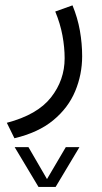

<svg xmlns="http://www.w3.org/2000/svg" viewBox="-20 -261 387 728"><path d="M126 447.8 35.6 296.9H87.9L158.2 418L229.5 296.9H281.2L190.9 447.8ZM254.9 -240.7Q274.4 -193.4 283 -144.5Q291.5 -95.7 291.5 -47.9Q291.5 21.5 265.1 84.7Q238.8 147.9 182.1 194.8Q125.5 241.7 34.7 263.2L5.9 204.6Q121.6 174.3 173.3 108.4Q225.1 42.5 225.1 -40Q225.1 -81.5 216.8 -126.5Q208.5 -171.4 189.5 -217.3Z"/></svg>

Font: Vazir Light WOL-UI
Style: Light-WOL-UI
Weight: 300
Designer: Saber Rastikerdar
Foundry: Saber Rastikerdar
Version: Version 30.1.0